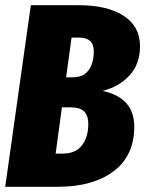

<svg xmlns="http://www.w3.org/2000/svg" viewBox="-21 -715 556 735"><path d="M493 -230Q493 -119 414 -59.5Q335 0 201 0H-1L97 -695H281Q390 -695 452.5 -654.5Q515 -614 515 -538Q515 -470 475 -426.5Q435 -383 372 -367Q493 -341 493 -230ZM338 -519Q338 -571 282 -571H253L232 -419H256Q298 -419 318 -446Q338 -473 338 -519ZM317 -240Q317 -273 301 -288.5Q285 -304 250 -304H216L192 -127H219Q269 -127 293 -159Q317 -191 317 -240Z"/></svg>

Font: Fira Sans Extra Condensed ExtraBold
Style: Italic
Weight: 800
Width: 3
Italic angle: -8°
Designer: Carrois Corporate & Edenspiekermann AG
Foundry: Carrois Corporate GbR & Edenspiekermann AG
Version: Version 4.203